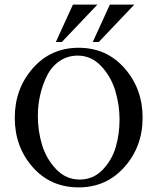

<svg xmlns="http://www.w3.org/2000/svg" viewBox="-20 -802 681 832"><path d="M456 -782H562L408 -620H382ZM296 -782H402L248 -620H222ZM144 -300Q144 -234 162.5 -173.5Q181 -113 223.5 -68.5Q266 -24 325 -24Q384 -24 424.5 -66Q465 -108 481.5 -164.5Q498 -221 498 -284Q498 -349 479 -410.5Q460 -472 417.5 -516.5Q375 -561 317 -561Q272 -561 237.5 -537Q203 -513 183.5 -473.5Q164 -434 154 -390Q144 -346 144 -300ZM44 -292Q44 -417 122 -506Q200 -595 321 -595Q442 -595 520 -506Q598 -417 598 -292Q598 -167 519.5 -78.5Q441 10 321 10Q199 10 121.5 -78Q44 -166 44 -292Z"/></svg>

Font: Judson
Style: Regular
Weight: 400
Version: Version 20110429